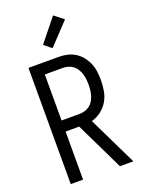

<svg xmlns="http://www.w3.org/2000/svg" viewBox="-178 -1060 856 1141"><g transform="rotate(-20 250.0 -489.0)"><path d="M375 0 228 -304H142V0H64V-735H256Q283 -735 309.5 -729Q336 -723 359 -708.5Q382 -694 399 -672.5Q416 -651 426.5 -626Q437 -601 440.5 -574Q444 -547 444 -520Q444 -486 438 -452Q432 -418 415 -389Q398 -360 370.5 -339Q343 -318 310 -309L460 0ZM256 -374Q273 -374 290 -379Q307 -384 320.5 -394.5Q334 -405 343 -420Q352 -435 357 -451.5Q362 -468 364 -485Q366 -502 366 -520Q366 -537 364 -554Q362 -571 357 -587.5Q352 -604 343 -619Q334 -634 320.5 -644.5Q307 -655 290 -660Q273 -665 256 -665H142V-374ZM239 -796 192 -834 308 -978 367 -932Z"/></g></svg>

Font: Iosevka
Style: Regular
Weight: 400
Monospace: yes
Designer: Belleve Invis
Foundry: Belleve Invis
Version: Version 33.2.3; ttfautohint (v1.8.4)